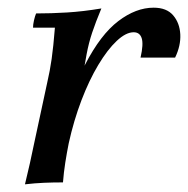

<svg xmlns="http://www.w3.org/2000/svg" viewBox="-20 -475 490 500"><path d="M45 5Q52 -24 58 -50.5Q64 -77 69 -102L103 -260Q110 -290 114.5 -321.5Q119 -353 123 -403H66Q66 -411 68.5 -422Q71 -433 74 -440Q113 -440 154.5 -442.5Q196 -445 244 -453Q229 -417 220 -390Q211 -363 205.5 -333.5Q200 -304 193 -260L159 -102Q154 -77 150 -51.5Q146 -26 144 0Q118 0 94.5 1Q71 2 45 5ZM346 -325Q354 -360 349 -375.5Q344 -391 328 -391Q308 -391 284 -368.5Q260 -346 236 -306Q212 -266 192 -213.5Q172 -161 159 -102H133Q162 -230 202 -307.5Q242 -385 288 -420Q334 -455 380 -455Q414 -455 431 -435Q448 -415 449.5 -385.5Q451 -356 436 -325Z"/></svg>

Font: Poltawski Nowy
Style: Italic
Weight: 400
Italic angle: -12°
Designer: Adam Pótawski, Mateusz Machalski, Borys Kosmynka, Ania Wieluska
Foundry: Capitalics.wtf
Version: Version 1.001;gftools[0.9.25]